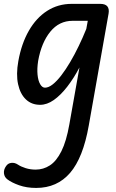

<svg xmlns="http://www.w3.org/2000/svg" viewBox="-51 -520 586 969"><path d="M131.5 428.5Q83.5 428.5 45.5 415Q7.5 401.5 -14 385Q-29 373.5 -31 354.8Q-33 336 -20.5 318.5Q-11 304 6 302Q23 300 39 310.5Q54.5 321 78.2 328.5Q102 336 129 336Q168 336 201 314.5Q234 293 259 243Q284 193 299 107.5L350 -179.5Q321 -124.5 288 -82Q255 -39.5 220.5 -15.2Q186 9 151.5 9Q108.5 9 79.8 -18.2Q51 -45.5 40.2 -95.2Q29.5 -145 41.5 -211.5Q57.5 -300.5 94.8 -365.2Q132 -430 187 -465.2Q242 -500.5 311 -500.5H454.5Q480.5 -500.5 490.8 -487.8Q501 -475 497 -451.5L397 113.5Q368.5 276 303 352.2Q237.5 428.5 131.5 428.5ZM176 -77.5Q194 -77.5 215 -94Q236 -110.5 258.5 -139.8Q281 -169 303.2 -206.8Q325.5 -244.5 346.2 -287.5Q367 -330.5 384.5 -374L392 -415H315.5Q247.5 -415 202.8 -360Q158 -305 141.5 -212.5Q135.5 -173.5 138.5 -143Q141.5 -112.5 151.8 -95Q162 -77.5 176 -77.5Z"/></svg>

Font: Edu AU VIC WA NT Pre Medium
Style: Regular
Weight: 500
Designer: Tina and Corey Anderson, Eben Sorkin, Mirko Velimirovic
Foundry: Google for Education
Version: Version 1.001